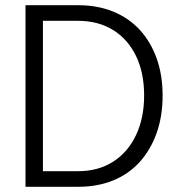

<svg xmlns="http://www.w3.org/2000/svg" viewBox="-20 -718 690 738"><path d="M78 0V-698H280Q355 -698 415 -673.5Q475 -649 517 -603.5Q559 -558 582 -494Q605 -430 605 -351Q605 -271 582 -206.5Q559 -142 517 -95.5Q475 -49 415 -24.5Q355 0 280 0ZM145 -60H280Q357 -60 414 -96Q471 -132 502.5 -198Q534 -264 534 -351Q534 -439 502.5 -503.5Q471 -568 414 -603Q357 -638 280 -638H145Z"/></svg>

Font: Azeret Mono Thin ExtraLight
Style: Regular
Weight: 250
Version: Version 1.002